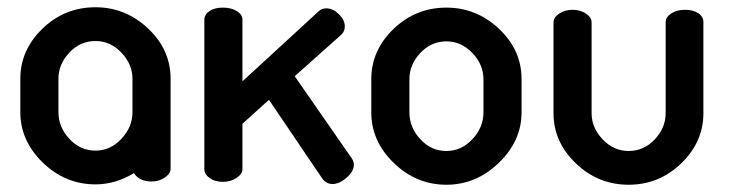

<svg xmlns="http://www.w3.org/2000/svg" viewBox="-20 -501 2009 529"><path d="M243 -481Q326 -481 388 -422.5Q450 -364 450 -284V-241V-192V-36Q450 -23 434.5 -12Q419 -1 397 -1Q364 -1 349 -24Q298 7 243 7Q160 7 98 -53Q36 -113 36 -192V-284Q36 -363 97 -422Q158 -481 243 -481ZM243 -86Q284 -86 314.5 -118.5Q345 -151 345 -192V-241V-284Q345 -324 314.5 -356Q284 -388 243 -388Q201 -388 171 -356Q141 -324 141 -284V-192Q141 -151 171 -118.5Q201 -86 243 -86Z M921 -406 792 -291 949 -65Q955 -56 955 -47Q955 -29 935 -11.5Q915 6 896 6Q879 6 868 -9L721 -226L648 -160V-35Q648 -22 632 -11Q616 0 594 0Q572 0 557.5 -10.5Q543 -21 543 -35V-446Q543 -461 557 -470.5Q571 -480 594 -480Q617 -480 632.5 -470.5Q648 -461 648 -446V-277L857 -469Q866 -478 879 -478Q897 -478 913.5 -462Q930 -446 930 -428Q930 -415 921 -406Z M1210 -480Q1293 -480 1355 -421.5Q1417 -363 1417 -283V-191Q1417 -113 1354.5 -52.5Q1292 8 1210 8Q1127 8 1065 -52Q1003 -112 1003 -191V-283Q1003 -362 1064 -421Q1125 -480 1210 -480ZM1312 -191V-283Q1312 -323 1281.5 -355Q1251 -387 1210 -387Q1168 -387 1138 -355Q1108 -323 1108 -283V-191Q1108 -150 1138 -117.5Q1168 -85 1210 -85Q1251 -85 1281.5 -117.5Q1312 -150 1312 -191Z M1505 -189V-439Q1505 -453 1520.5 -463.5Q1536 -474 1558 -474Q1579 -474 1594.5 -463.5Q1610 -453 1610 -439V-189Q1610 -149 1640.5 -117Q1671 -85 1712 -85Q1754 -85 1784 -117Q1814 -149 1814 -189V-440Q1814 -454 1829.5 -464Q1845 -474 1867 -474Q1890 -474 1904 -464.5Q1918 -455 1918 -440V-189Q1918 -110 1857 -51Q1796 8 1712 8Q1628 8 1566.5 -51Q1505 -110 1505 -189Z"/></svg>

Font: AkaAcidDosis
Style: SemiBold
Weight: 600
Designer: Edgar Tolentino, Pablo Impallari, Igino Marini, Cyberella
Foundry: Edgar Tolentino, Pablo Impallari, Igino Marini, Cyberella
Version: Version 1.007